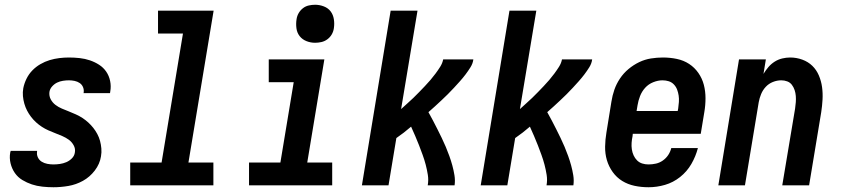

<svg xmlns="http://www.w3.org/2000/svg" viewBox="-20 -780 3540 808"><path d="M205 8Q182 8 158.5 5.5Q135 3 114 -4Q93 -11 74 -22.5Q55 -34 42.5 -52Q30 -70 24.5 -92.5Q19 -115 23 -138Q24 -140 24 -141.5Q24 -143 25 -145H136Q136 -144 136 -143.5Q136 -143 136 -142Q134 -129 139.5 -117.5Q145 -106 155.5 -99.5Q166 -93 179 -90.5Q192 -88 205 -88Q218 -88 232 -90Q246 -92 259 -97.5Q272 -103 282.5 -113.5Q293 -124 295 -138Q298 -154 290 -168.5Q282 -183 269.5 -192Q257 -201 242 -207.5Q227 -214 212.5 -219.5Q198 -225 183.5 -231.5Q169 -238 156 -246.5Q143 -255 131.5 -265.5Q120 -276 110.5 -288.5Q101 -301 94 -314.5Q87 -328 82.5 -343.5Q78 -359 76.5 -375.5Q75 -392 78 -409Q82 -429 91.5 -448.5Q101 -468 116 -483.5Q131 -499 150 -510Q169 -521 189 -527Q209 -533 229.5 -535.5Q250 -538 270 -538Q293 -538 315.5 -535.5Q338 -533 358.5 -526Q379 -519 397 -507.5Q415 -496 427 -478.5Q439 -461 443.5 -439Q448 -417 444 -395Q444 -393 443.5 -391.5Q443 -390 443 -388H331Q332 -388 332 -389Q332 -390 332 -390Q334 -402 329.5 -413Q325 -424 315.5 -430.5Q306 -437 294 -439.5Q282 -442 270 -442Q258 -442 245 -440Q232 -438 220.5 -432.5Q209 -427 199.5 -416.5Q190 -406 188 -393Q186 -376 193.5 -362Q201 -348 213.5 -338.5Q226 -329 240.5 -323Q255 -317 270 -311Q285 -305 299.5 -298.5Q314 -292 327 -283.5Q340 -275 351.5 -264.5Q363 -254 372.5 -242Q382 -230 389.5 -216Q397 -202 401 -187Q405 -172 406.5 -155.5Q408 -139 405 -122Q400 -90 379 -62.5Q358 -35 329 -19Q300 -3 268 2.5Q236 8 205 8Z M528 0V-96H660L750 -639H645V-735H879L773 -96H878V0Z M1028 0V-96H1160L1216 -434H1111V-530H1345L1273 -96H1378V0ZM1306 -600Q1287 -600 1269.5 -607Q1252 -614 1241 -628Q1230 -642 1227.5 -661Q1225 -680 1228 -699Q1230 -713 1237 -725Q1244 -737 1255 -745.5Q1266 -754 1279.5 -757Q1293 -760 1306 -760Q1325 -760 1343 -753Q1361 -746 1371.5 -732Q1382 -718 1385 -699Q1388 -680 1385 -661Q1383 -647 1376 -635Q1369 -623 1357.5 -614.5Q1346 -606 1332.5 -603Q1319 -600 1306 -600Z M1503 0 1624 -735H1737L1668 -321Q1681 -333 1694 -344.5Q1707 -356 1719.5 -368Q1732 -380 1744 -392.5Q1756 -405 1768 -417.5Q1780 -430 1791.5 -443.5Q1803 -457 1813 -470.5Q1823 -484 1832.5 -499Q1842 -514 1845 -530H1972Q1970 -513 1960 -497Q1950 -481 1939 -466.5Q1928 -452 1915.5 -438Q1903 -424 1890.5 -410.5Q1878 -397 1864.5 -383.5Q1851 -370 1837.5 -357.5Q1824 -345 1810.5 -332.5Q1797 -320 1783 -308Q1793 -290 1802.5 -272Q1812 -254 1821 -236Q1830 -218 1839 -199.5Q1848 -181 1856 -162Q1864 -143 1871 -123.5Q1878 -104 1883.5 -84Q1889 -64 1892.5 -42.5Q1896 -21 1893 0H1780Q1784 -22 1780.5 -44Q1777 -66 1771.5 -87Q1766 -108 1758.5 -128.5Q1751 -149 1743.5 -168.5Q1736 -188 1727.5 -207.5Q1719 -227 1710 -247Q1695 -234 1679.5 -222Q1664 -210 1648 -199L1615 0Z M2003 0 2124 -735H2237L2168 -321Q2181 -333 2194 -344.5Q2207 -356 2219.5 -368Q2232 -380 2244 -392.5Q2256 -405 2268 -417.5Q2280 -430 2291.5 -443.5Q2303 -457 2313 -470.5Q2323 -484 2332.5 -499Q2342 -514 2345 -530H2472Q2470 -513 2460 -497Q2450 -481 2439 -466.5Q2428 -452 2415.5 -438Q2403 -424 2390.5 -410.5Q2378 -397 2364.5 -383.5Q2351 -370 2337.5 -357.5Q2324 -345 2310.5 -332.5Q2297 -320 2283 -308Q2293 -290 2302.5 -272Q2312 -254 2321 -236Q2330 -218 2339 -199.5Q2348 -181 2356 -162Q2364 -143 2371 -123.5Q2378 -104 2383.5 -84Q2389 -64 2392.5 -42.5Q2396 -21 2393 0H2280Q2284 -22 2280.5 -44Q2277 -66 2271.5 -87Q2266 -108 2258.5 -128.5Q2251 -149 2243.5 -168.5Q2236 -188 2227.5 -207.5Q2219 -227 2210 -247Q2195 -234 2179.5 -222Q2164 -210 2148 -199L2115 0Z M2709 8Q2679 8 2650.5 2Q2622 -4 2598.5 -18.5Q2575 -33 2558.5 -56Q2542 -79 2534 -106Q2526 -133 2526.5 -163Q2527 -193 2532 -222L2553 -352Q2557 -378 2565.5 -402.5Q2574 -427 2589 -449.5Q2604 -472 2625 -489.5Q2646 -507 2670 -518.5Q2694 -530 2719.5 -534Q2745 -538 2770 -538Q2800 -538 2828.5 -532Q2857 -526 2880 -511Q2903 -496 2919 -473Q2935 -450 2942 -423Q2949 -396 2949 -366.5Q2949 -337 2944 -308L2929 -217H2643L2642 -207Q2639 -193 2638 -179Q2637 -165 2639 -151.5Q2641 -138 2646.5 -126Q2652 -114 2661 -105Q2670 -96 2682.5 -92Q2695 -88 2709 -88Q2725 -88 2740.5 -91.5Q2756 -95 2769.5 -104.5Q2783 -114 2792 -127.5Q2801 -141 2805 -157H2917Q2908 -122 2889.5 -90Q2871 -58 2842 -35Q2813 -12 2778.5 -2Q2744 8 2709 8ZM2659 -313H2832L2834 -323Q2836 -337 2837 -351Q2838 -365 2836 -378Q2834 -391 2829.5 -403Q2825 -415 2816 -424.5Q2807 -434 2794.5 -438Q2782 -442 2768 -442Q2749 -442 2729 -434Q2709 -426 2695 -410.5Q2681 -395 2673.5 -375.5Q2666 -356 2663 -337Z M3003 0 3090 -530H3203L3193 -469Q3202 -484 3213.5 -497.5Q3225 -511 3240 -520.5Q3255 -530 3272 -534Q3289 -538 3305 -538Q3332 -538 3356.5 -529Q3381 -520 3398.5 -503Q3416 -486 3426 -462.5Q3436 -439 3439.5 -413.5Q3443 -388 3441.5 -361Q3440 -334 3436 -308L3385 0H3272L3326 -323Q3328 -337 3329 -350Q3330 -363 3329 -376Q3328 -389 3324 -401Q3320 -413 3312.5 -423Q3305 -433 3293 -437.5Q3281 -442 3268 -442Q3250 -442 3232.5 -435Q3215 -428 3202.5 -414.5Q3190 -401 3183 -384Q3176 -367 3173 -350L3115 0Z"/></svg>

Font: Iosevka Curly Oblique
Style: Bold
Weight: 700
Italic angle: -9°
Monospace: yes
Designer: Belleve Invis
Foundry: Belleve Invis
Version: Version 11.1.0; ttfautohint (v1.8.3)